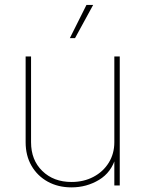

<svg xmlns="http://www.w3.org/2000/svg" viewBox="-20 -770 603 797"><path d="M276.9 7.8Q221.2 7.8 178.2 -15.9Q135.3 -39.6 110.8 -81.8Q86.4 -124 86.4 -179.7V-535.6H108.9V-179.7Q108.9 -105.5 155.8 -60.1Q202.6 -14.6 276.9 -14.6Q327.6 -14.6 367.9 -35.9Q408.2 -57.1 431.4 -94.5Q454.6 -131.8 454.6 -179.7V-535.6H477.1V0H454.6V-117.2H460.4Q442.9 -54.7 391.1 -23.4Q339.4 7.8 276.9 7.8ZM270 -611.8 338.9 -749.5H366.7L291.5 -611.8Z"/></svg>

Font: Inter 20pt Thin
Style: Regular
Weight: 250
Version: Version 4.001;git-66647c0bb